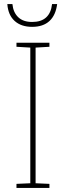

<svg xmlns="http://www.w3.org/2000/svg" viewBox="-20 -924 323 944"><path d="M61 0V-20L129 -23V-690L61 -694V-714H223V-694L155 -690V-23L223 -20V0ZM138 -792Q84 -792 52 -821Q20 -850 16 -904H41Q45 -863 69.5 -839.5Q94 -816 138 -816Q226 -816 236 -904H261Q254 -849 223 -820.5Q192 -792 138 -792Z"/></svg>

Font: Noto Sans UI Thin
Style: Regular
Weight: 250
Designer: Monotype Design Team
Foundry: Monotype Imaging Inc.
Version: Version 1.001